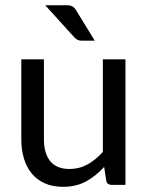

<svg xmlns="http://www.w3.org/2000/svg" viewBox="-20 -703 565 730"><path d="M61 0ZM147 -477.5V-173.3Q147 -119.6 171.1 -90.1Q195.3 -60.5 244.6 -60.5Q281.2 -60.5 312.7 -77.9Q344.2 -95.2 371.1 -125.5V-477.5H457V0H405.3Q396.5 0 390.6 -4.2Q384.8 -8.3 383.8 -17.6L376 -68.4Q345.2 -34.2 307.4 -13.4Q269.5 7.3 219.7 7.3Q180.7 7.3 151.1 -5.6Q121.6 -18.6 101.6 -42.2Q81.5 -65.9 71.3 -99.4Q61 -132.8 61 -173.3V-477.5ZM232.9 -683.1Q248.5 -683.1 256.3 -678Q264.2 -672.9 270.5 -662.1L340.3 -548.3H291.5Q281.7 -548.3 275.4 -551.3Q269 -554.2 262.2 -561.5L151.9 -683.1Z"/></svg>

Font: Carlito
Style: Regular
Weight: 400
Designer: Lukasz Dziedzic
Foundry: tyPoland Lukasz Dziedzic
Version: Version 1.104